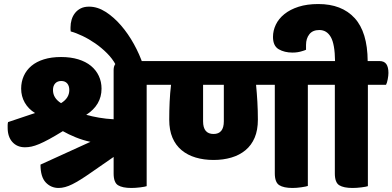

<svg xmlns="http://www.w3.org/2000/svg" viewBox="-20 -923 1948 953"><path d="M765 -620Q789 -620 799.5 -605Q810 -590 810 -561Q810 -548 806.5 -529.5Q803 -511 798 -502H708V1Q700 4 676 7Q652 10 632 10Q588 10 566 -3.5Q544 -17 544 -62V-144L430 -65Q376 -27 339 -8.5Q302 10 271 10Q233 10 207 -17.5Q181 -45 181 -106L429 -219Q391 -227 355.5 -241.5Q320 -256 292 -272Q253 -248 224.5 -232.5Q196 -217 174.5 -208Q153 -199 136.5 -195.5Q120 -192 104 -192Q65 -192 41.5 -218Q18 -244 18 -289Q18 -296 18 -302.5Q18 -309 20 -317L154 -362Q121 -382 103 -413.5Q85 -445 85 -483Q85 -517 98 -546Q111 -575 136 -596Q161 -617 198 -628.5Q235 -640 283 -640Q331 -640 368.5 -628.5Q406 -617 431.5 -596Q457 -575 470.5 -546Q484 -517 484 -483Q484 -402 408 -353Q437 -345 471.5 -339Q506 -333 544 -331V-576Q544 -596 554.5 -608Q565 -620 587 -620ZM243 -476Q243 -436 283 -411Q324 -436 324 -476Q324 -497 313.5 -509Q303 -521 284 -521Q265 -521 254 -509Q243 -497 243 -476Z M554 -602Q538 -632 511 -659Q484 -686 453 -707.5Q422 -729 389.5 -744.5Q357 -760 331 -767Q330 -772 330 -777Q330 -782 330 -787Q330 -807 335.5 -825.5Q341 -844 352.5 -858.5Q364 -873 381 -881.5Q398 -890 422 -890Q464 -890 504.5 -864Q545 -838 580.5 -797Q616 -756 644.5 -704.5Q673 -653 690 -602Z M1565 -620Q1589 -620 1599.5 -605Q1610 -590 1610 -561Q1610 -548 1606.5 -529.5Q1603 -511 1598 -502H1508V0Q1500 3 1476 6.5Q1452 10 1432 10Q1388 10 1366 -4Q1344 -18 1344 -63V-502H1251Q1255 -461 1257.5 -417.5Q1260 -374 1260 -329Q1260 -277 1244 -239.5Q1228 -202 1198.5 -177.5Q1169 -153 1128.5 -141Q1088 -129 1040 -129Q992 -129 951.5 -141Q911 -153 881.5 -177.5Q852 -202 836 -239.5Q820 -277 820 -329Q820 -374 822 -417.5Q824 -461 829 -502H775Q750 -502 740 -517.5Q730 -533 730 -563Q730 -575 733 -593Q736 -611 741 -620ZM1040 -258Q1091 -258 1091 -321V-502H988V-321Q988 -258 1040 -258Z M1643 -620Q1642 -704 1622 -739Q1602 -774 1565 -774Q1532 -774 1515.5 -753Q1499 -732 1499 -700V-676Q1490 -672 1479 -669Q1470 -666 1458 -664Q1446 -662 1432 -662Q1392 -662 1363.5 -678.5Q1335 -695 1335 -740Q1335 -771 1349 -800.5Q1363 -830 1391.5 -853Q1420 -876 1462 -889.5Q1504 -903 1560 -903Q1676 -903 1740 -833.5Q1804 -764 1805 -620H1863Q1887 -620 1897.5 -605Q1908 -590 1908 -561Q1908 -548 1904.5 -529.5Q1901 -511 1896 -502H1806V1Q1798 4 1774 7Q1750 10 1730 10Q1686 10 1664 -3.5Q1642 -17 1642 -62V-502H1585Q1560 -502 1550 -517.5Q1540 -533 1540 -563Q1540 -575 1543 -593Q1546 -611 1551 -620Z"/></svg>

Font: Baloo
Style: Regular
Weight: 400
Designer: Sarang Kulkarni and Ek Type
Foundry: Ek Type
Version: Version 1.100;PS 1.000;hotconv 1.0.88;makeotf.lib2.5.647800;